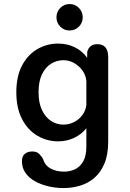

<svg xmlns="http://www.w3.org/2000/svg" viewBox="-20 -708 659 976"><path d="M303 248Q263 248 225.2 239Q187.5 230 157.2 213Q127 196 109.2 170.5Q91.5 145 91.5 111.5Q91.5 86.5 106 74.2Q120.5 62 144 62Q166.5 62 178.5 73.8Q190.5 85.5 198 98.5Q208 132.5 236.8 148.5Q265.5 164.5 306 164.5Q336 164.5 361.8 152.2Q387.5 140 403.2 112Q419 84 419 37V-56Q395 -25.5 357.5 -7.5Q320 10.5 275 10.5Q219.5 10.5 171 -17.5Q122.5 -45.5 92.8 -101.2Q63 -157 63 -239Q63 -321.5 92.8 -376.5Q122.5 -431.5 171 -459Q219.5 -486.5 275 -486.5Q322.5 -486.5 361 -467.2Q399.5 -448 423 -414L423.5 -445Q434.5 -483.5 474.5 -483.5Q530 -483.5 530 -418V11.5Q530 77.5 511 123Q492 168.5 460 196Q428 223.5 387.2 235.8Q346.5 248 303 248ZM302.5 -74.5Q330.5 -74.5 356 -87.2Q381.5 -100 398.5 -122.8Q415.5 -145.5 419 -174V-295.5Q416.5 -325 399.5 -349Q382.5 -373 356.8 -387.5Q331 -402 302.5 -402Q268.5 -402 239.8 -384.2Q211 -366.5 193.5 -330.5Q176 -294.5 176 -239Q176 -185 193.5 -148.2Q211 -111.5 239.8 -93Q268.5 -74.5 302.5 -74.5ZM333.5 -553Q306 -553 286.5 -572.5Q267 -592 267 -620Q267 -648 286.5 -667.8Q306 -687.5 333.5 -687.5Q361.5 -687.5 381 -667.8Q400.5 -648 400.5 -620Q400.5 -592 381 -572.5Q361.5 -553 333.5 -553Z"/></svg>

Font: Sono Monospace Medium
Style: Regular
Weight: 500
Designer: Tyler Finck
Foundry: Tyler Finck
Version: Version 2.112